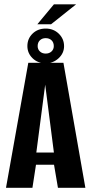

<svg xmlns="http://www.w3.org/2000/svg" viewBox="-20 -888 432 908"><path d="M8.4 0 113.8 -591H280L383.7 0H254L235.5 -108.9H150.2L133.4 0ZM151.8 -166.8H234.9L193.7 -487.6ZM196.2 -588.7Q158.6 -588.7 134 -612.6Q109.5 -636.5 109.5 -670.2Q109.5 -705.1 134 -729Q158.6 -752.9 196.1 -752.9Q233.1 -752.9 258.1 -728.6Q283 -704.2 283 -669.8Q283 -636.5 257.2 -612.6Q231.4 -588.7 196.2 -588.7ZM196.1 -634.6Q212.9 -634.6 223.7 -644.7Q234.4 -654.7 234.4 -670Q234.4 -687.3 223.7 -697.5Q212.9 -707.6 196.1 -707.6Q179.3 -707.6 168.7 -697.5Q158.1 -687.3 158.1 -670Q158.1 -654.7 168.7 -644.7Q179.3 -634.6 196.1 -634.6ZM156.7 -773.4 235 -867.5H339.9L221.7 -773.4Z"/></svg>

Font: Alumni Sans SC Thin
Style: Regular
Weight: 100
Designer: Robert E. Leuschke
Foundry: Robert E. Leuschke
Version: Version 1.018